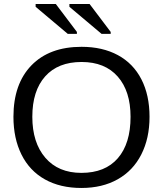

<svg xmlns="http://www.w3.org/2000/svg" viewBox="-20 -933 818 963"><path d="M730 -347.2Q730 -239.3 688.7 -158.2Q647.5 -77.1 570.3 -33.7Q493.2 9.8 388.2 9.8Q282.2 9.8 205.3 -33.2Q128.4 -76.2 87.9 -157.5Q47.4 -238.8 47.4 -347.2Q47.4 -512.2 137.7 -605.2Q228 -698.2 389.2 -698.2Q494.1 -698.2 571.3 -656.5Q648.4 -614.7 689.2 -535.2Q730 -455.6 730 -347.2ZM634.8 -347.2Q634.8 -475.6 570.6 -548.8Q506.3 -622.1 389.2 -622.1Q271 -622.1 206.5 -549.8Q142.1 -477.5 142.1 -347.2Q142.1 -217.8 207.3 -141.8Q272.5 -65.9 388.2 -65.9Q507.3 -65.9 571 -139.4Q634.8 -212.9 634.8 -347.2ZM489.3 -763.2 328.1 -898.9V-913.1H429.2L535.2 -772.9V-763.2ZM319.8 -763.2 158.7 -898.9V-913.1H259.8L365.7 -772.9V-763.2Z"/></svg>

Font: Arial
Style: Regular
Weight: 400
Designer: Steve Matteson
Foundry: Ascender Corporation
Version: Version 2.00.3